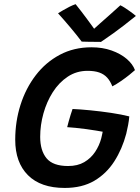

<svg xmlns="http://www.w3.org/2000/svg" viewBox="-20 -902 690 946"><path d="M299 24Q180.5 24 117.8 -38.8Q55 -101.5 55 -213.5Q55 -303.5 81 -385.2Q107 -467 156 -531Q205 -595 274.5 -632Q344 -669 430.5 -669Q485.5 -669 529.8 -653.2Q574 -637.5 604 -612Q634 -586.5 645 -556.5Q636 -548 617.2 -533Q598.5 -518 576 -502.5Q553.5 -487 533.5 -476.5Q523.5 -502.5 508 -519.5Q492.5 -536.5 469 -544.8Q445.5 -553 411.5 -553Q357 -553 313.8 -524.2Q270.5 -495.5 240.2 -448Q210 -400.5 194 -343Q178 -285.5 178 -228Q178 -160 209.5 -122Q241 -84 315.5 -84Q362.5 -84 395.2 -103.2Q428 -122.5 448.8 -153.8Q469.5 -185 479 -221Q481 -229.5 482.8 -237.8Q484.5 -246 486 -253Q476 -255 454.2 -258.5Q432.5 -262 405.5 -265.8Q378.5 -269.5 353 -272Q327.5 -274.5 311 -275.5Q313.5 -286 318.2 -303Q323 -320 328.2 -337Q333.5 -354 337.5 -365Q374 -363.5 425 -358.5Q476 -353.5 527.8 -345.8Q579.5 -338 617 -328.5Q615.5 -308.5 611.2 -285.8Q607 -263 602 -243Q582 -167.5 543.2 -107Q504.5 -46.5 444.5 -11.2Q384.5 24 299 24ZM573 -876Q582.5 -871.5 594.2 -864Q606 -856.5 617.5 -848.2Q629 -840 637.8 -833.2Q646.5 -826.5 649.5 -823.5Q581.5 -768.5 538.5 -738Q495.5 -707.5 477.5 -695.5Q468.5 -695.5 450.5 -695.8Q432.5 -696 413.8 -696.2Q395 -696.5 382.5 -697Q356.5 -731.5 327.2 -766.2Q298 -801 266 -836.5Q275.5 -842.5 290.8 -851.5Q306 -860.5 322.5 -868.8Q339 -877 352.5 -881.5Q366.5 -864 381.8 -844.2Q397 -824.5 410.5 -806Q424 -787.5 433.8 -774.2Q443.5 -761 446.5 -756.5H439.5Q450 -766.5 473.5 -787.2Q497 -808 524.2 -832Q551.5 -856 573 -876Z"/></svg>

Font: Grandstander Thin Medium
Style: Italic
Weight: 500
Italic angle: -15°
Version: Version 1.200